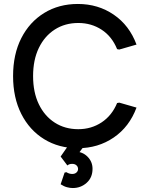

<svg xmlns="http://www.w3.org/2000/svg" viewBox="-20 -734 745 969"><path d="M373 14Q277 14 203 -31.5Q129 -77 87.5 -159Q46 -241 46 -350Q46 -460 87.5 -541.5Q129 -623 203 -668.5Q277 -714 373 -714Q475 -714 554 -660Q633 -606 669 -509L582 -484L571 -486Q545 -550 493 -584Q441 -618 375 -618Q308 -618 256.5 -585Q205 -552 176 -492Q147 -432 147 -350Q147 -268 176 -208Q205 -148 256.5 -115Q308 -82 375 -82Q441 -82 493 -116.5Q545 -151 571 -214L582 -216L669 -191Q633 -94 554 -40Q475 14 373 14ZM347 215Q334 215 318.5 211Q303 207 286 196L306 137L315 135Q323 140 330.5 142Q338 144 344 144Q358 144 366 136.5Q374 129 374 119Q374 108 366 100.5Q358 93 344 93Q329 93 320 101L286 56L334 -13H416L350 76L337 33Q342 32 347 31.5Q352 31 358 31Q396 31 421.5 56.5Q447 82 447 118Q447 162 417.5 188.5Q388 215 347 215Z"/></svg>

Font: Fustat SemiBold
Style: Regular
Weight: 600
Designer: Mohamed Gaber, Khaled Hosny, Laura Garcia Mut
Foundry: Kief Type Foundry, Alif Type Foundry, Hard Type Foundry
Version: Version 1.007